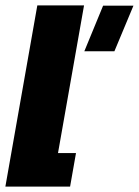

<svg xmlns="http://www.w3.org/2000/svg" viewBox="-65 -695 517 715"><path d="M-45 0 74 -675H248L151 -125H218L196 0ZM249 -504 319 -674H432L361 -504Z"/></svg>

Font: Anybody UltraCondensed Black
Style: Italic
Weight: 900
Width: 1
Italic angle: -10°
Designer: Tyler Finck
Foundry: Etcetera Type Company
Version: Version 1.010; ttfautohint (v1.8.3) -l 8 -r 50 -G 200 -x 14 